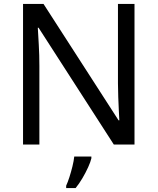

<svg xmlns="http://www.w3.org/2000/svg" viewBox="-20 -734 800 975"><path d="M663 0H558L176 -593H172Q174 -558 177 -506Q180 -454 180 -399V0H97V-714H201L582 -123H586Q585 -139 583.5 -171Q582 -203 580.5 -241Q579 -279 579 -311V-714H663ZM444 70Q440 88 427.5 115.5Q415 143 398.5 171Q382 199 364 221H316V209Q324 192 332.5 165.5Q341 139 348 110.5Q355 82 357 61H444Z"/></svg>

Font: Noto Sans Palmyrene
Style: Regular
Weight: 400
Designer: Monotype Design Team
Foundry: Monotype Imaging Inc.
Version: Version 2.001; ttfautohint (v1.8.4.7-5d5b)